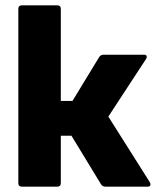

<svg xmlns="http://www.w3.org/2000/svg" viewBox="-20 -703 587 723"><path d="M544 -17Q548 -10 546 -5Q544 0 535 0H378Q367 0 361 -8L249 -192H209V-14Q209 0 195 0H63Q49 0 49 -14V-669Q49 -683 63 -683H195Q209 -683 209 -669V-323H253L354 -489Q360 -497 370 -497H522Q530 -497 532 -492.5Q534 -488 530 -481L388 -264Z"/></svg>

Font: Sofia Sans Black
Style: Regular
Weight: 900
Designer: Botio Nikoltchev, Ani Petrova
Foundry: lettersoup
Version: Version 4.100; ttfautohint (v1.8.3)